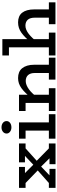

<svg xmlns="http://www.w3.org/2000/svg" viewBox="852 -1588 738 2481"><g transform="rotate(-90 1220.5 -348.0)"><path d="M33 1V-85H96L258 -229L96 -386H33V-471H303V-394H224L332 -286L446 -394H363V-471H607V-386H543L383 -242L543 -85H607V1H339V-77H415L308 -185L195 -77H278V1Z M669 0V-85H773V-386H669V-471H879V-85H985V0ZM814 -569Q781 -569 758 -587Q735 -605 735 -631Q735 -660 758 -678.5Q781 -697 814 -697Q851 -697 873.5 -678.5Q896 -660 896 -631Q896 -605 873.5 -587Q851 -569 814 -569Z M1026 0V-85H1130V-386H1026V-471H1236V-360Q1248 -373 1260 -386Q1290 -417 1320.5 -439Q1351 -461 1383 -472Q1415 -483 1452 -483Q1493 -483 1525 -470Q1557 -457 1578.5 -430.5Q1600 -404 1612 -365Q1624 -326 1624 -273V-85H1715V0H1432V-85H1517V-270Q1517 -296 1510.5 -317Q1504 -338 1491 -353Q1478 -368 1458.5 -376Q1439 -384 1414 -384Q1387 -384 1360 -373Q1333 -362 1305.5 -342Q1278 -322 1251 -293Q1244 -285 1236 -276V-85H1321V0Z M1744 0V-85H1849V-601H1744V-686H1955V-364Q1965 -375 1975 -386Q2006 -417 2036.5 -439Q2067 -461 2100 -472Q2133 -483 2172 -483Q2212 -483 2243.5 -470Q2275 -457 2296 -430.5Q2317 -404 2328 -365Q2339 -326 2339 -273V-85H2430V0H2148V-85H2232V-270Q2232 -298 2225.5 -320Q2219 -342 2206 -357Q2193 -372 2173.5 -380Q2154 -388 2129 -388Q2102 -388 2075 -376.5Q2048 -365 2021 -344Q1994 -323 1967 -294Q1961 -287 1955 -280V-85H2039V0Z"/></g></svg>

Font: BioRhyme ExtraBold Medium
Style: Regular
Weight: 500
Version: Version 1.600;gftools[0.9.33]